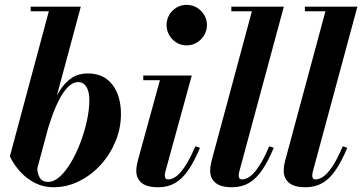

<svg xmlns="http://www.w3.org/2000/svg" viewBox="-20 -778 1524 808"><path d="M204.5 10Q164 10 129 -7.2Q94 -24.5 66.5 -54Q39 -83.5 21.5 -120L185.5 -730.5H109V-750H320L137 -69.5Q137.5 -46 148 -29.2Q158.5 -12.5 182 -12.5Q208 -12.5 233 -35.8Q258 -59 280.2 -97Q302.5 -135 319.5 -180.8Q336.5 -226.5 346.2 -272.2Q356 -318 356 -356Q356 -393.5 343.2 -413Q330.5 -432.5 309.5 -432.5Q286.5 -432.5 266.2 -412Q246 -391.5 228.8 -358Q211.5 -324.5 197.5 -284.5Q183.5 -244.5 173 -205H155.5Q173.5 -266 192 -314.8Q210.5 -363.5 232.5 -398Q254.5 -432.5 283 -450.8Q311.5 -469 349.5 -469Q416.5 -469 452.8 -422Q489 -375 489 -297.5Q489 -239 466.5 -184Q444 -129 404.5 -85.2Q365 -41.5 313.5 -15.8Q262 10 204.5 10Z M645.5 10Q597 10 575.2 -9Q553.5 -28 553.5 -59Q553.5 -72.5 556 -84Q558.5 -95.5 560.5 -104L653 -440.5H583V-460H787L676 -56Q675 -52 674.2 -47.5Q673.5 -43 673.5 -39Q673.5 -32 676.8 -27.5Q680 -23 688.5 -23Q704 -23 721.2 -35.5Q738.5 -48 758.8 -78.2Q779 -108.5 802 -162.5L821.5 -156Q797.5 -98.5 772.2 -61.8Q747 -25 716.5 -7.5Q686 10 645.5 10ZM765.5 -587Q741.5 -587 722.2 -599Q703 -611 692 -630.5Q681 -650 681 -672.5Q681 -695.5 692 -714.8Q703 -734 722.2 -745.8Q741.5 -757.5 765.5 -757.5Q789.5 -757.5 808.8 -745.8Q828 -734 839.5 -714.8Q851 -695.5 851 -672.5Q851 -650 839.5 -630.5Q828 -611 808.8 -599Q789.5 -587 765.5 -587Z M956.5 10Q908.5 10 886.5 -9Q864.5 -28 864.5 -59Q864.5 -73 866.8 -84.5Q869 -96 871 -103.5L1040 -730.5H953.5V-750H1174.5L987 -56Q986 -51.5 985.2 -47Q984.5 -42.5 984.5 -39Q984.5 -23 999 -23Q1014.5 -23 1032 -35.5Q1049.5 -48 1069.8 -78.2Q1090 -108.5 1113 -162.5L1132 -156Q1108 -98.5 1082.8 -61.8Q1057.5 -25 1027 -7.5Q996.5 10 956.5 10Z M1266 10Q1218 10 1196 -9Q1174 -28 1174 -59Q1174 -73 1176.2 -84.5Q1178.5 -96 1180.5 -103.5L1349.5 -730.5H1263V-750H1484L1296.5 -56Q1295.5 -51.5 1294.8 -47Q1294 -42.5 1294 -39Q1294 -23 1308.5 -23Q1324 -23 1341.5 -35.5Q1359 -48 1379.2 -78.2Q1399.5 -108.5 1422.5 -162.5L1441.5 -156Q1417.5 -98.5 1392.2 -61.8Q1367 -25 1336.5 -7.5Q1306 10 1266 10Z"/></svg>

Font: Bodoni Moda
Style: Bold Italic
Weight: 700
Italic angle: -13°
Version: Version 2.004